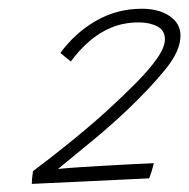

<svg xmlns="http://www.w3.org/2000/svg" viewBox="-20 -676 443 450"><path d="M340.5 -293.5Q340 -290.5 338.5 -285.5Q337 -280.5 335.5 -275Q334 -269.5 332.2 -265Q330.5 -260.5 329.5 -258L54.5 -245Q54.5 -250 55 -255.5Q55.5 -261 56.2 -266.2Q57 -271.5 57.5 -275Q99 -306 143.2 -341.8Q187.5 -377.5 227.5 -413.5Q266.5 -449 298 -480.8Q329.5 -512.5 348 -538.8Q366.5 -565 366.5 -584Q366.5 -605 348.5 -614.2Q330.5 -623.5 305.5 -623.5Q271 -623.5 242 -611.8Q213 -600 189.2 -579.2Q165.5 -558.5 146 -532Q143.5 -534 139 -537.5Q134.5 -541 129.8 -545Q125 -549 121.5 -552Q156.5 -599.5 205.5 -627.5Q254.5 -655.5 312.5 -655.5Q352.5 -655.5 377.8 -638.2Q403 -621 403 -592.5Q403 -556.5 367.2 -512.8Q331.5 -469 279 -419Q241 -383 198.5 -347.8Q156 -312.5 116 -280Q129 -281.5 158.2 -283.5Q187.5 -285.5 223 -287.5Q258.5 -289.5 290.5 -291.2Q322.5 -293 340.5 -293.5Z"/></svg>

Font: Grandstander Thin
Style: Italic
Weight: 100
Italic angle: -15°
Designer: Tyler Finck
Foundry: Etcetera Type Co
Version: Version 1.200